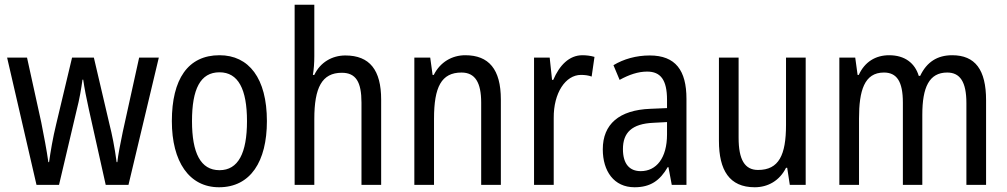

<svg xmlns="http://www.w3.org/2000/svg" viewBox="-20 -780 4248 810"><path d="M355 -318 426 0H522L650 -537H567L498 -224C487 -172 478 -124 475 -96H472C464 -158 452 -216 442 -255L376 -537H284L217 -256C203 -199 193 -139 187 -96H184C177 -147 165 -208 154 -264L94 -537H10L134 0H229L304 -318C315 -360 323 -407 328 -444H331C336 -409 345 -362 355 -318Z M1106 -269C1106 -450 1030 -547 906 -547C773 -547 705 -446 705 -269C705 -98 778 10 904 10C1037 10 1106 -99 1106 -269ZM790 -269C790 -404 825 -475 906 -475C985 -475 1022 -404 1022 -269C1022 -134 985 -62 906 -62C826 -62 790 -135 790 -269Z M1306 -543V-760H1223V0H1306V-278C1306 -410 1338 -473 1422 -473C1481 -473 1505 -435 1505 -347V0H1588V-360C1588 -484 1540 -546 1437 -546C1381 -546 1331 -517 1306 -464H1300C1304 -487 1306 -515 1306 -543Z M1943 -547C1887 -547 1837 -518 1810 -464H1805L1795 -537H1728V0H1811V-279C1811 -413 1842 -474 1927 -474C1985 -474 2010 -431 2010 -347V0H2093V-360C2093 -488 2042 -547 1943 -547Z M2437 -547C2381 -547 2340 -504 2314 -443H2309L2299 -537H2233V0H2316V-282C2315 -388 2366 -464 2431 -464C2447 -464 2463 -462 2476 -457L2488 -540C2471 -545 2453 -547 2437 -547Z M2721 -546C2664 -546 2611 -531 2568 -505L2594 -443C2634 -465 2672 -478 2710 -478C2767 -478 2794 -443 2794 -359V-324L2724 -321C2592 -316 2523 -256 2523 -150C2523 -58 2570 10 2657 10C2724 10 2764 -18 2797 -75H2800L2814 0H2876V-363C2876 -483 2830 -546 2721 -546ZM2737 -262 2794 -265V-213C2794 -113 2749 -58 2683 -58C2637 -58 2608 -87 2608 -151C2608 -220 2645 -258 2737 -262Z M3379 -537H3296V-253C3296 -126 3266 -63 3178 -63C3122 -63 3096 -106 3096 -199V-537H3013V-186C3013 -62 3057 10 3164 10C3220 10 3269 -18 3296 -72H3301L3312 0H3379Z M3997 -547C3935 -547 3890 -519 3862 -460H3856C3840 -513 3798 -547 3731 -547C3674 -547 3628 -519 3603 -464H3598L3588 -537H3521V0H3604V-280C3604 -397 3626 -474 3709 -474C3763 -474 3789 -437 3789 -347V0H3871V-296C3871 -412 3900 -474 3976 -474C4030 -474 4057 -435 4057 -345V0H4140V-357C4140 -486 4094 -547 3997 -547Z"/></svg>

Font: Noto Sans Gujarati Condensed
Style: Regular
Weight: 400
Width: 3
Designer: Jelle Bosma - Monotype Design Team, Universal Thirst
Foundry: Monotype Imaging Inc.
Version: Version 2.106